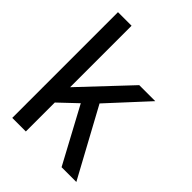

<svg xmlns="http://www.w3.org/2000/svg" viewBox="-224 -896 1008 1008"><g transform="rotate(45 280.0 -392.5)"><path d="M248.5 -312.9 416.9 0H526.5L317.9 -383.7ZM50.7 0H151.6V-214.9L254.2 -312.1L316.7 -372.9L519.5 -593H400.6L151.6 -328.6V-785H50.7Z"/></g></svg>

Font: Anybody Thin
Style: Regular
Weight: 100
Designer: Tyler Finck
Foundry: Etcetera Type Company
Version: Version 1.114;gftools[0.9.25]